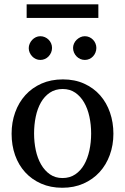

<svg xmlns="http://www.w3.org/2000/svg" viewBox="-20 -865 584 897"><path d="M405.8 -241.2Q405.8 -282.2 397.7 -319.8Q389.6 -357.4 373 -386.2Q356.4 -415 331.5 -432.1Q306.6 -449.2 272.9 -449.2Q238.3 -449.2 212.9 -432.1Q187.5 -415 171.1 -386.2Q154.8 -357.4 147 -319.8Q139.2 -282.2 139.2 -241.2Q139.2 -200.7 147.2 -163.1Q155.3 -125.5 171.9 -96.7Q188.5 -67.9 213.4 -50.5Q238.3 -33.2 272 -33.2Q306.2 -33.2 331.5 -50.3Q356.9 -67.4 373.3 -96.2Q389.6 -125 397.7 -162.6Q405.8 -200.2 405.8 -241.2ZM509.8 -240.2Q509.8 -187 492.9 -140.9Q476.1 -94.7 445.1 -60.8Q414.1 -26.9 369.9 -7.3Q325.7 12.2 271 12.2Q216.3 12.2 172.4 -7.1Q128.4 -26.4 97.7 -60.1Q66.9 -93.8 50.5 -139.9Q34.2 -186 34.2 -240.2Q34.2 -293.5 50.8 -339.8Q67.4 -386.2 98.6 -420.7Q129.9 -455.1 174.1 -474.6Q218.3 -494.1 273.9 -494.1Q329.6 -494.1 373.5 -474.1Q417.5 -454.1 447.8 -419.7Q478 -385.3 493.9 -339.1Q509.8 -293 509.8 -240.2ZM223.1 -641.1Q223.1 -629.9 218.8 -619.6Q214.4 -609.4 207 -601.6Q199.7 -593.8 189.7 -589.4Q179.7 -585 168.5 -585Q157.2 -585 147.5 -589.4Q137.7 -593.8 130.4 -601.6Q123 -609.4 118.7 -619.1Q114.3 -628.9 114.3 -640.1Q114.3 -650.9 118.7 -660.9Q123 -670.9 130.4 -678.7Q137.7 -686.5 147.5 -691.2Q157.2 -695.8 168.5 -695.8Q179.7 -695.8 189.7 -691.4Q199.7 -687 207 -679.7Q214.4 -672.4 218.8 -662.4Q223.1 -652.3 223.1 -641.1ZM430.2 -641.1Q430.2 -629.9 426 -619.6Q421.9 -609.4 414.6 -601.6Q407.2 -593.8 397.5 -589.4Q387.7 -585 376.5 -585Q365.2 -585 355.2 -589.4Q345.2 -593.8 337.6 -601.6Q330.1 -609.4 325.7 -619.6Q321.3 -629.9 321.3 -641.1Q321.3 -651.4 325.7 -661.4Q330.1 -671.4 337.9 -679Q345.7 -686.5 355.5 -691.2Q365.2 -695.8 376.5 -695.8Q387.7 -695.8 397.5 -691.4Q407.2 -687 414.6 -679.4Q421.9 -671.9 426 -661.9Q430.2 -651.9 430.2 -641.1ZM104.5 -781.2V-844.7H439.5V-781.2Z"/></svg>

Font: Charis SIL Afr
Style: Regular
Weight: 400
Foundry: SIL International
Version: Version 5.000